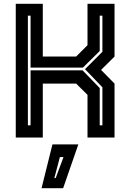

<svg xmlns="http://www.w3.org/2000/svg" viewBox="-20 -720 689 1005"><path d="M62.5 0V-700H204V-424H378.5L438 -483.5V-700H579.5V-424L509 -354L579.5 -282.5V0H438V-223.5L378.5 -282.5H204V0ZM126 -64H140V-352H412L502 -259V-64H516V-263L425 -358L516 -449V-638H502V-453L414 -366H140V-638H126ZM197.5 265 254.5 36H390L310.5 265ZM264.5 212H271.5L312.5 102H293.5Z"/></svg>

Font: Tourney Thin
Style: Bold
Weight: 700
Version: Version 1.015